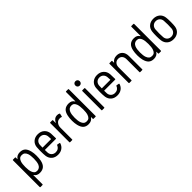

<svg xmlns="http://www.w3.org/2000/svg" viewBox="224 -1988 3459 3459"><g transform="rotate(-45 1954.0 -258.0)"><path d="M437 -258Q437 -190 427 -139Q411 -64 370.5 -28.5Q330 7 263 7Q222 7 195.5 -7Q169 -21 153 -48Q152 -51 150 -50.5Q148 -50 148 -47V184Q148 194 138 194H87Q77 194 77 184V-496Q77 -506 87 -506H138Q148 -506 148 -496V-458Q148 -455 150 -454.5Q152 -454 153 -457Q189 -514 268 -514Q331 -514 368.5 -480.5Q406 -447 424 -373Q437 -320 437 -258ZM365 -253Q365 -333 350 -378Q337 -415 314 -434Q291 -453 254 -453Q219 -453 197.5 -434Q176 -415 164 -379Q149 -334 149 -253Q149 -170 166 -124Q178 -90 198 -72Q218 -54 252 -54Q318 -54 346 -121Q365 -172 365 -253Z M832 -126Q835 -135 844 -133L890 -124Q895 -123 896.5 -119.5Q898 -116 897 -112Q880 -56 835 -24Q790 8 726 8Q653 8 607 -30.5Q561 -69 550 -135Q546 -160 545 -194Q544 -228 544 -250.5Q544 -273 544 -282Q544 -333 548 -365Q556 -432 603.5 -473Q651 -514 723 -514Q800 -514 848 -470Q896 -426 902 -354Q905 -321 905 -233Q905 -223 895 -223H619Q615 -223 615 -219Q615 -188 617 -150Q622 -107 651.5 -80.5Q681 -54 727 -54Q765 -54 792.5 -73.5Q820 -93 832 -126ZM617 -356Q615 -314 615 -286Q615 -282 619 -282H830Q834 -282 834 -286Q834 -315 830 -355Q825 -398 796.5 -425Q768 -452 724 -452Q679 -452 650.5 -425.5Q622 -399 617 -356Z M1265 -499Q1272 -496 1270 -487L1258 -435Q1257 -425 1246 -429Q1230 -436 1211 -436L1199 -435Q1155 -434 1126 -397Q1097 -360 1097 -307V-10Q1097 0 1087 0H1036Q1026 0 1026 -10V-496Q1026 -506 1036 -506H1087Q1097 -506 1097 -496V-431Q1097 -428 1098.5 -428Q1100 -428 1101 -430Q1118 -468 1146.5 -489.5Q1175 -511 1214 -511Q1244 -511 1265 -499Z M1633 -700H1684Q1694 -700 1694 -690V-10Q1694 0 1684 0H1633Q1623 0 1623 -10V-50Q1623 -53 1621.5 -53Q1620 -53 1618 -51Q1581 8 1502 8Q1439 8 1401.5 -25.5Q1364 -59 1346 -132Q1333 -187 1333 -248Q1333 -318 1344 -367Q1359 -442 1399.5 -477.5Q1440 -513 1507 -513Q1549 -513 1575.5 -498.5Q1602 -484 1618 -455Q1619 -452 1621 -452.5Q1623 -453 1623 -456V-690Q1623 -700 1633 -700ZM1621 -253Q1621 -335 1605 -382Q1593 -416 1572.5 -434Q1552 -452 1518 -452Q1452 -452 1424 -384Q1405 -334 1405 -253Q1405 -172 1421 -128Q1434 -91 1456.5 -72Q1479 -53 1517 -53Q1552 -53 1573 -72Q1594 -91 1606 -127Q1621 -172 1621 -253Z M1824 -654Q1824 -679 1839.5 -694.5Q1855 -710 1880 -710Q1904 -710 1920 -694.5Q1936 -679 1936 -654Q1936 -630 1920 -614Q1904 -598 1880 -598Q1855 -598 1839.5 -614Q1824 -630 1824 -654ZM1843 -10V-496Q1843 -506 1853 -506H1904Q1914 -506 1914 -496V-10Q1914 0 1904 0H1853Q1843 0 1843 -10Z M2342 -126Q2345 -135 2354 -133L2400 -124Q2405 -123 2406.5 -119.5Q2408 -116 2407 -112Q2390 -56 2345 -24Q2300 8 2236 8Q2163 8 2117 -30.5Q2071 -69 2060 -135Q2056 -160 2055 -194Q2054 -228 2054 -250.5Q2054 -273 2054 -282Q2054 -333 2058 -365Q2066 -432 2113.5 -473Q2161 -514 2233 -514Q2310 -514 2358 -470Q2406 -426 2412 -354Q2415 -321 2415 -233Q2415 -223 2405 -223H2129Q2125 -223 2125 -219Q2125 -188 2127 -150Q2132 -107 2161.5 -80.5Q2191 -54 2237 -54Q2275 -54 2302.5 -73.5Q2330 -93 2342 -126ZM2127 -356Q2125 -314 2125 -286Q2125 -282 2129 -282H2340Q2344 -282 2344 -286Q2344 -315 2340 -355Q2335 -398 2306.5 -425Q2278 -452 2234 -452Q2189 -452 2160.5 -425.5Q2132 -399 2127 -356Z M2883 -347V-10Q2883 0 2873 0H2822Q2812 0 2812 -10V-337Q2812 -389 2785 -420Q2758 -451 2711 -451Q2664 -451 2635.5 -419.5Q2607 -388 2607 -335V-10Q2607 0 2597 0H2546Q2536 0 2536 -10V-496Q2536 -506 2546 -506H2597Q2607 -506 2607 -496V-457Q2607 -455 2608.5 -454Q2610 -453 2612 -455Q2651 -513 2732 -513Q2802 -513 2842.5 -468.5Q2883 -424 2883 -347Z M3297 -700H3348Q3358 -700 3358 -690V-10Q3358 0 3348 0H3297Q3287 0 3287 -10V-50Q3287 -53 3285.5 -53Q3284 -53 3282 -51Q3245 8 3166 8Q3103 8 3065.5 -25.5Q3028 -59 3010 -132Q2997 -187 2997 -248Q2997 -318 3008 -367Q3023 -442 3063.5 -477.5Q3104 -513 3171 -513Q3213 -513 3239.5 -498.5Q3266 -484 3282 -455Q3283 -452 3285 -452.5Q3287 -453 3287 -456V-690Q3287 -700 3297 -700ZM3285 -253Q3285 -335 3269 -382Q3257 -416 3236.5 -434Q3216 -452 3182 -452Q3116 -452 3088 -384Q3069 -334 3069 -253Q3069 -172 3085 -128Q3098 -91 3120.5 -72Q3143 -53 3181 -53Q3216 -53 3237 -72Q3258 -91 3270 -127Q3285 -172 3285 -253Z M3491 -138Q3485 -188 3485 -254Q3485 -320 3491 -368Q3500 -434 3547.5 -474Q3595 -514 3668 -514Q3741 -514 3788.5 -474Q3836 -434 3845 -368Q3851 -328 3851 -254Q3851 -178 3845 -138Q3836 -71 3788.5 -31.5Q3741 8 3668 8Q3595 8 3548 -31.5Q3501 -71 3491 -138ZM3776 -151Q3780 -188 3780 -253Q3780 -319 3776 -355Q3771 -399 3741.5 -425.5Q3712 -452 3668 -452Q3624 -452 3595 -425.5Q3566 -399 3560 -355Q3556 -319 3556 -253Q3556 -187 3560 -151Q3565 -107 3594.5 -80.5Q3624 -54 3668 -54Q3711 -54 3740.5 -80.5Q3770 -107 3776 -151Z"/></g></svg>

Font: Barlow Semi Condensed
Style: Regular
Weight: 400
Width: 4
Designer: Jeremy Tribby
Foundry: Tribby Type
Version: Version 1.408;December 10, 2018;FontCreator 11.5.0.2430 64-b